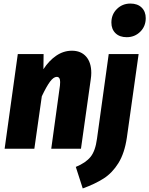

<svg xmlns="http://www.w3.org/2000/svg" viewBox="-20 -836 839 1079"><path d="M493 -426Q493 -410 490 -390L435 0H268L317 -356Q318 -363 318 -375Q318 -404 299 -404Q281 -404 261 -377Q241 -350 215 -295L173 0H6L80 -532H225L224 -447Q255 -495 296 -523Q337 -551 384 -551Q435 -551 464 -518Q493 -485 493 -426ZM406 102Q462 79 489 45.5Q516 12 525 -56L591 -532H759L693 -63Q680 25 645.5 80.5Q611 136 562.5 167Q514 198 445 223ZM606 -709Q606 -755 637 -785.5Q668 -816 713 -816Q753 -816 776 -793.5Q799 -771 799 -734Q799 -688 768 -657.5Q737 -627 692 -627Q652 -627 629 -649.5Q606 -672 606 -709Z"/></svg>

Font: Fira Sans Condensed ExtraBold
Style: Italic
Weight: 800
Width: 3
Italic angle: -8°
Designer: bBox Type GmbH & Carrois Corporate GbR & Edenspiekermann AG
Foundry: bBox Type GmbH & Carrois Corporate GbR & Edenspiekermann AG
Version: Version 4.301